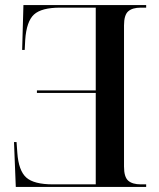

<svg xmlns="http://www.w3.org/2000/svg" viewBox="-20 -734 626 754"><path d="M554 0H42L35 -176H45L48 -134Q53 -64 83 -37Q113 -10 188 -10H356V-369H125V-379H356V-704H216Q143 -704 113.5 -677Q84 -650 79 -577L77 -538H67L72 -714H554V-704H533Q500 -704 483.5 -689.5Q467 -675 467 -634V-80Q467 -39 483.5 -24.5Q500 -10 533 -10H554Z"/></svg>

Font: Noto Serif Display SemiCondensed Medium
Style: Regular
Weight: 500
Width: 4
Designer: Monotype Design Team
Foundry: Monotype Imaging Inc.
Version: Version 2.009